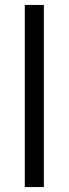

<svg xmlns="http://www.w3.org/2000/svg" viewBox="-20 -755 278 775"><path d="M80 0V-735H157V0Z"/></svg>

Font: Iosevka QP
Style: Regular
Weight: 400
Designer: Belleve Invis
Foundry: Belleve Invis
Version: Version 20.0.0; ttfautohint (v1.8.4)